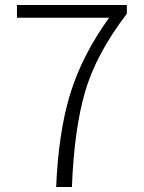

<svg xmlns="http://www.w3.org/2000/svg" viewBox="-20 -749 575 769"><path d="M205 0Q214 -220 261.5 -374Q309 -528 417 -678H48V-729H488V-694Q365 -533 321 -382Q277 -231 268 0Z"/></svg>

Font: Noto Sans Korean Light
Style: Regular
Weight: 300
Designer: Ryoko NISHIZUKA  (kana & ideographs); Paul D. Hunt (Latin, Greek & Cyrillic); Wenlong ZHANG  (bopomofo); Sandoll Communi
Foundry: Adobe Systems Incorporated
Version: Version 1.000;PS 1;hotconv 1.0.78;makeotf.lib2.5.61930